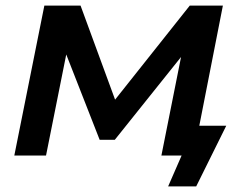

<svg xmlns="http://www.w3.org/2000/svg" viewBox="-20 -554 883 684"><path d="M579 110 627 0H555L625 -351L389 -56H335L216 -360L144 0H31L138 -534H267L390 -199L656 -534H774L690 -106H786L679 110Z"/></svg>

Font: Montserrat SemiBold
Style: Italic
Weight: 600
Italic angle: -11.3°
Designer: Julieta Ulanovsky
Foundry: Julieta Ulanovsky
Version: Version 9.000; ttfautohint (v1.8.4.7-5d5b)